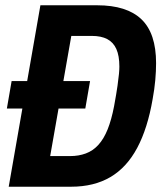

<svg xmlns="http://www.w3.org/2000/svg" viewBox="-20 -707 621 727"><path d="M6 -296 24 -400H321L303 -296ZM13 0 133 -687H348Q460 -687 515.5 -634Q571 -581 571 -468Q571 -438 568 -404Q565 -370 558 -332Q539 -221 499.5 -147Q460 -73 398 -36.5Q336 0 249 0ZM170 -116H246Q278 -116 305 -126Q332 -136 352.5 -158.5Q373 -181 387.5 -217Q402 -253 412 -305Q421 -354 425 -382.5Q429 -411 430.5 -427.5Q432 -444 432 -455Q432 -496 420.5 -521.5Q409 -547 386 -559Q363 -571 328 -571H250Z"/></svg>

Font: Archivo Condensed
Style: Bold Italic
Weight: 700
Width: 3
Italic angle: -10°
Designer: Hector Gatti
Foundry: Omnibus-Type
Version: Version 2.001